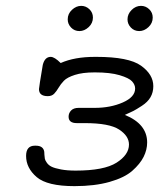

<svg xmlns="http://www.w3.org/2000/svg" viewBox="-20 -631 565 655"><path d="M69 -99Q69 -134 99 -134H102Q128 -134 131 -113Q131 -111 131.5 -103Q132 -95 133 -89.5Q134 -84 140 -75.5Q146 -67 156.5 -62Q167 -57 188 -53Q209 -49 238 -49Q335 -49 377.5 -76Q420 -103 420 -138Q420 -167 386.5 -189Q353 -211 269 -211H242Q214 -211 214 -233Q214 -245 222.5 -254Q231 -263 248 -263H303Q357 -263 399 -281.5Q441 -300 441 -329Q441 -342 430.5 -353.5Q420 -365 388 -374.5Q356 -384 305 -384H302Q262 -384 235.5 -375.5Q209 -367 198 -355.5Q187 -344 180 -332Q173 -320 165 -311.5Q157 -303 143 -303Q113 -303 113 -327Q113 -333 126 -410Q133 -437 153 -437Q166 -437 187 -416Q234 -437 304 -437H309Q419 -437 461 -407Q503 -377 503 -337Q503 -316 493.5 -299.5Q484 -283 464 -270Q444 -257 435 -252.5Q426 -248 406 -239Q482 -208 482 -145Q482 -120 470 -96Q458 -72 431.5 -48.5Q405 -25 354 -10.5Q303 4 234 4Q141 4 105 -27Q69 -58 69 -99ZM211 -565Q211 -584 225.5 -597.5Q240 -611 257 -611Q273 -611 285 -599.5Q297 -588 297 -571Q297 -552 282.5 -538.5Q268 -525 251 -525Q234 -525 222.5 -537Q211 -549 211 -565ZM415 -565Q415 -583 429 -597Q443 -611 461 -611Q477 -611 489 -599.5Q501 -588 501 -571Q501 -552 486.5 -538.5Q472 -525 455 -525Q438 -525 426.5 -537Q415 -549 415 -565Z"/></svg>

Font: CMU Typewriter Text
Style: LightOblique
Weight: 200
Italic angle: -9.46001°
Version: Version 0.7.0